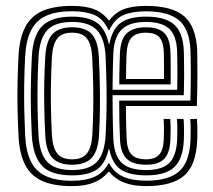

<svg xmlns="http://www.w3.org/2000/svg" viewBox="-20 -629 731 658"><path d="M227.2 8.8Q163.2 8.8 124 -9.1Q84.8 -27 65.8 -64.8Q46.8 -102.5 43.5 -162Q41.2 -208.8 40.2 -253.2Q39.2 -297.8 40.1 -343.2Q41 -388.8 43.5 -438.5Q47 -500 67.1 -537.5Q87.2 -575 126.6 -591.9Q166 -608.8 227.2 -608.8Q273.8 -608.8 303.1 -597.2Q332.5 -585.8 352.8 -559H354.8Q374.2 -585.5 403.5 -597.1Q432.8 -608.8 479.8 -608.8Q570.2 -608.8 611 -573.5Q651.8 -538.2 655.8 -457Q656 -449.2 656.2 -427.6Q656.5 -406 656.5 -377.4Q656.5 -348.8 656 -319.1Q655.5 -289.5 654.5 -265.8H411.5Q411.8 -242 412 -223.1Q412.2 -204.2 412.8 -187.5Q413.2 -170.8 414 -152.2Q415.8 -115.2 431.2 -99.1Q446.8 -83 481 -83Q511 -83 525.2 -98.6Q539.5 -114.2 541.2 -150Q542 -165.8 542 -184.5Q542 -203.2 540.8 -221.5H563.5Q564.8 -203.5 564.8 -184Q564.8 -164.5 564 -149.5Q561.8 -104.2 542.6 -84.4Q523.5 -64.5 481 -64.5Q435.2 -64.5 414.4 -84.6Q393.5 -104.8 391.2 -151Q389.8 -184.8 389.1 -216Q388.5 -247.2 388.5 -284.2H632.5Q633.2 -306.2 633.6 -333Q634 -359.8 633.9 -385.4Q633.8 -411 633.4 -430.1Q633 -449.2 632.8 -456Q629.5 -529.5 593 -559.9Q556.5 -590.2 479.8 -590.2Q433 -590.2 402.8 -577.2Q372.5 -564.2 354.8 -525.8H351.8Q334.2 -564.8 303.5 -577.6Q272.8 -590.5 227.2 -590.5Q172.8 -590.5 138.4 -575Q104 -559.5 86.8 -525.6Q69.5 -491.8 66.2 -437Q63.5 -383.8 62.9 -338.6Q62.2 -293.5 63.2 -251.1Q64.2 -208.8 66.2 -163.2Q69.2 -109.2 86.1 -75.2Q103 -41.2 137.4 -25.4Q171.8 -9.5 227.2 -9.5Q273.5 -9.5 303.8 -23.1Q334 -36.8 351.8 -69H354Q371.8 -36.8 402.8 -23.2Q433.8 -9.8 481 -9.8Q556.5 -9.8 592.8 -40.6Q629 -71.5 632.8 -146.5Q633.5 -159.8 633.5 -182.4Q633.5 -205 632 -221.5H655Q656 -211.5 656.2 -197.1Q656.5 -182.8 656.4 -168.8Q656.2 -154.8 655.8 -145.5Q651.5 -61 610 -26.1Q568.5 8.8 481 8.8Q436 8.8 405.5 -3.2Q375 -15.2 354 -40.2H352Q331.8 -15.5 301.6 -3.4Q271.5 8.8 227.2 8.8ZM227.2 -28Q155 -28 124 -60.8Q93 -93.5 89 -165Q86.8 -212 85.9 -255.4Q85 -298.8 85.9 -342.8Q86.8 -386.8 89.2 -435.8Q93.2 -509.5 125.6 -540.8Q158 -572 227.2 -572Q280.5 -572 310.8 -552Q341 -532 352.8 -478.8H354.8Q365.8 -532.5 395.8 -552.2Q425.8 -572 479.8 -572Q545.8 -572 576.4 -545.2Q607 -518.5 610 -455.2Q610.2 -448.2 610.6 -423.8Q611 -399.2 611 -366.8Q611 -334.2 610 -302.8H365.8Q365.8 -276 366.1 -249Q366.5 -222 367 -197Q367.5 -172 368.5 -151Q371.5 -94.8 397.8 -70.5Q424 -46.2 481 -46.2Q535 -46.2 559.6 -70Q584.2 -93.8 587 -148.8Q587.8 -163.2 587.8 -183.5Q587.8 -203.8 586.5 -221.5H609.2Q610.5 -206.2 610.6 -184.9Q610.8 -163.5 610 -147.5Q606.8 -83.5 576.8 -55.8Q546.8 -28 481 -28Q426.2 -28 395.8 -46.8Q365.2 -65.5 354.5 -117.8H352.5Q340.5 -66.2 310.6 -47.1Q280.8 -28 227.2 -28ZM227.2 -46.2Q285.5 -46.2 312 -74.2Q338.5 -102.2 342 -167Q344.2 -207.8 345 -249Q345.8 -290.2 345 -335.8Q344.2 -381.2 342 -434Q339 -498 312 -525.9Q285 -553.8 227.2 -553.8Q167.2 -553.8 141.4 -525Q115.5 -496.2 112 -433.8Q109.8 -389.2 108.9 -346.5Q108 -303.8 108.8 -259.5Q109.5 -215.2 112 -165.8Q115.5 -102 142.1 -74.1Q168.8 -46.2 227.2 -46.2ZM227.2 -64.5Q180.8 -64.5 159.2 -88.2Q137.8 -112 135 -166.5Q132.8 -214 131.8 -257Q130.8 -300 131.6 -343.1Q132.5 -386.2 135 -433Q138 -488.8 159.9 -512.1Q181.8 -535.5 227.2 -535.5Q273.5 -535.5 294.8 -511.8Q316 -488 318.8 -433.2Q321.2 -383.2 322.1 -339.4Q323 -295.5 322.4 -253.6Q321.8 -211.8 319.5 -167.5Q316.5 -112.5 294.9 -88.5Q273.2 -64.5 227.2 -64.5ZM227.2 -83Q261.8 -83 277.9 -103.1Q294 -123.2 296.5 -168.5Q298.8 -210.8 299.5 -251.2Q300.2 -291.8 299.4 -335.9Q298.5 -380 296 -432.2Q293.8 -476.8 278 -496.9Q262.2 -517 227.2 -517Q191.2 -517 175.8 -496.4Q160.2 -475.8 157.8 -432Q155.5 -383.8 154.6 -341.8Q153.8 -299.8 154.6 -257.8Q155.5 -215.8 157.8 -167.5Q160.2 -123.5 176.1 -103.2Q192 -83 227.2 -83ZM365.8 -321.2H587.2Q588 -348 588 -376.1Q588 -404.2 587.6 -425.9Q587.2 -447.5 587 -454.2Q584.5 -508 559.4 -530.9Q534.2 -553.8 479.8 -553.8Q424.8 -553.8 398.2 -529.1Q371.8 -504.5 368.5 -449Q367.8 -430.2 367.1 -407.8Q366.5 -385.2 366.2 -362.8Q366 -340.2 365.8 -321.2ZM388.8 -339.8Q388.8 -355.2 389.1 -375.6Q389.5 -396 390 -415.5Q390.5 -435 391 -447.5Q394 -497.8 416.1 -516.6Q438.2 -535.5 479.8 -535.5Q522.5 -535.5 542.4 -516.5Q562.2 -497.5 564 -453.2Q564.5 -446.2 564.8 -428.5Q565 -410.8 565 -387.5Q565 -364.2 564.8 -339.8ZM411.8 -358.2H541.8Q542.2 -377.8 542.1 -397Q542 -416.2 541.8 -431.1Q541.5 -446 541.2 -452.8Q539.8 -486.2 525.9 -501.6Q512 -517 479.8 -517Q447.2 -517 431.6 -500.8Q416 -484.5 413.8 -445Q413.5 -435 413 -420.8Q412.5 -406.5 412.2 -390.4Q412 -374.2 411.8 -358.2Z"/></svg>

Font: Big Shoulders Inline Text Thin
Style: Bold
Weight: 700
Version: Version 2.002